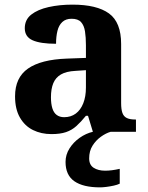

<svg xmlns="http://www.w3.org/2000/svg" viewBox="-20 -569 639 829"><path d="M202 10Q158 10 122.5 -7.5Q87 -25 66 -61.5Q45 -98 45 -153Q45 -234 101 -273Q157 -312 269 -316L351 -319V-374Q351 -408 347 -433.5Q343 -459 330 -473.5Q317 -488 289 -488Q264 -488 249 -474Q234 -460 228 -435.5Q222 -411 222 -380Q155 -380 121 -395Q87 -410 87 -447Q87 -484 115 -506Q143 -528 190 -538.5Q237 -549 293 -549Q398 -549 450.5 -511Q503 -473 503 -379V-124Q503 -97 508.5 -81.5Q514 -66 527.5 -59.5Q541 -53 563 -53H567V0H381L360 -69H351Q329 -42 309.5 -24.5Q290 -7 265 1.5Q240 10 202 10ZM257 -63Q286 -63 307 -78.5Q328 -94 339.5 -123Q351 -152 351 -191V-266L306 -263Q266 -261 243 -247.5Q220 -234 210 -209.5Q200 -185 200 -149Q200 -121 206 -101.5Q212 -82 225 -72.5Q238 -63 257 -63ZM412 240Q339 240 301 213.5Q263 187 263 130Q263 99 280 72Q297 45 324 26Q351 7 381 0H458Q437 6 415.5 21.5Q394 37 379.5 60Q365 83 365 115Q365 143 384.5 155.5Q404 168 434 168Q448 168 463.5 166Q479 164 497 160V224Q487 229 471 232.5Q455 236 439 238Q423 240 412 240Z"/></svg>

Font: Noto Serif Armenian
Style: Bold
Weight: 700
Version: Version 2.007